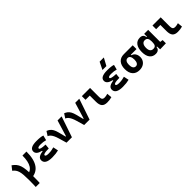

<svg xmlns="http://www.w3.org/2000/svg" viewBox="383 -2538 4506 4506"><g transform="rotate(-45 2636.5 -285.0)"><path d="M172.9 9.8V-115.7Q427.7 -115.7 427.7 -517.6H560.1Q560.1 9.8 172.9 9.8ZM126.5 224.6Q128.9 176.8 130.1 119.4Q131.3 62 131.3 -4.9Q131.3 -105.5 125.7 -174.8Q120.1 -244.1 106 -291.9Q91.8 -339.6 67.1 -373.4Q42.5 -407.2 4.4 -435.5L84.5 -537.1Q138.2 -500 173 -457.3Q207.9 -414.6 227.8 -356Q247.8 -297.4 255.7 -212.4Q263.7 -127.4 263.7 -4.9Q263.7 62 262.5 119.4Q261.2 176.8 258.8 224.6Z M891.6 9.8Q658.7 9.8 658.7 -128.4Q658.7 -241.2 859.9 -255.9L993.2 -316.4L981.4 -198.2H965.8Q798.8 -198.2 798.8 -153.8Q798.8 -115.2 895.5 -115.2Q959 -115.2 1000.7 -124.5Q1042.5 -133.8 1075.2 -142.1L1102.1 -13.7Q1061.5 -2.9 1008.5 3.4Q955.6 9.8 891.6 9.8ZM832.5 -210.4V-270.5Q673.3 -305.7 673.3 -405.3Q673.3 -527.3 899.4 -527.3Q1043.9 -527.3 1106.9 -502.9L1075.2 -379.9Q1004.4 -402.3 910.2 -402.3Q813.5 -402.3 813.5 -364.7Q813.5 -321.3 993.2 -316.4L981.4 -198.2Z M1372.6 0 1454.1 -116.2H1470.7L1592.3 -517.6H1727.1L1551.8 0ZM1372.6 0 1317.4 -190.4Q1297.4 -260.7 1274.2 -308.1Q1251 -355.5 1224.1 -383.3Q1197.3 -411.1 1166.5 -421.4L1234.4 -527.3Q1276.9 -511.7 1309.8 -486.1Q1342.8 -460.4 1367.9 -415.8Q1393.1 -371.1 1411.6 -297.9L1477.5 -38.6Z M1958.5 0 2040 -116.2H2056.6L2178.2 -517.6H2313L2137.7 0ZM1958.5 0 1903.3 -190.4Q1883.3 -260.7 1860.1 -308.1Q1836.9 -355.5 1810.1 -383.3Q1783.2 -411.1 1752.4 -421.4L1820.3 -527.3Q1862.8 -511.7 1895.8 -486.1Q1928.7 -460.4 1953.9 -415.8Q1979 -371.1 1997.6 -297.9L2063.5 -38.6Z M2716.8 9.8Q2622.6 9.8 2581.1 -39.1Q2539.6 -87.9 2539.6 -195.3V-517.6H2671.4V-232.9Q2671.4 -191.9 2677.7 -166Q2683.9 -140.1 2702.1 -127.9Q2720.3 -115.7 2755.9 -115.7Q2796.9 -115.7 2859.9 -134.3L2871.6 -10.7Q2831.5 0 2795.2 4.9Q2758.8 9.8 2716.8 9.8ZM2398.9 -396V-517.6H2562.5V-396Z M3235.4 9.8Q3002.4 9.8 3002.4 -128.4Q3002.4 -241.2 3203.6 -255.9L3336.9 -316.4L3325.2 -198.2H3309.6Q3142.6 -198.2 3142.6 -153.8Q3142.6 -115.2 3239.3 -115.2Q3302.7 -115.2 3344.5 -124.5Q3386.2 -133.8 3418.9 -142.1L3445.8 -13.7Q3405.3 -2.9 3352.3 3.4Q3299.3 9.8 3235.4 9.8ZM3176.3 -210.4V-270.5Q3017.1 -305.7 3017.1 -405.3Q3017.1 -527.3 3243.2 -527.3Q3387.7 -527.3 3450.7 -502.9L3418.9 -379.9Q3348.1 -402.3 3253.9 -402.3Q3157.2 -402.3 3157.2 -364.7Q3157.2 -321.3 3336.9 -316.4L3325.2 -198.2ZM3174.8 -609.4 3265.6 -794.9H3405.8L3305.2 -609.4Z M3791.5 9.8Q3681.2 9.8 3620.1 -59.1Q3559.1 -127.9 3559.1 -253.9Q3559.1 -379.4 3620.1 -448.5Q3681.2 -517.6 3791.5 -517.6L3900.9 -486.8V-372.6Q3934.6 -366.7 3961.4 -342.8Q3988.3 -318.8 4003.7 -282Q4019 -245.1 4019 -201.2Q4019 -137.7 3990.7 -90.3Q3962.4 -43 3911.4 -16.6Q3860.4 9.8 3791.5 9.8ZM3791.5 -115.7Q3833.5 -115.7 3856.2 -151.6Q3878.9 -187.5 3878.9 -253.9Q3878.9 -320.3 3856.2 -356.2Q3833.5 -392.1 3791.5 -392.1Q3747.1 -392.1 3723.1 -356.2Q3699.2 -320.3 3699.2 -253.9Q3699.2 -187.5 3723.1 -151.6Q3747.1 -115.7 3791.5 -115.7ZM3791.5 -392.1V-517.6H4086.9V-392.1Z M4330.1 9.8Q4232.9 9.8 4179.2 -58.3Q4125.5 -126.5 4125.5 -253.9Q4125.5 -384.3 4179.4 -455.8Q4233.4 -527.3 4332 -527.3Q4386.2 -527.3 4416 -501.7Q4445.8 -476.1 4451.2 -423.8H4497.1L4466.8 -274.9Q4466.8 -338.9 4442.6 -370.8Q4418.5 -402.8 4369.6 -402.8Q4319.3 -402.8 4292 -364Q4264.6 -325.2 4264.6 -253.9Q4264.6 -114.7 4370.6 -114.7Q4424.3 -114.7 4445.6 -146.7Q4466.8 -178.7 4466.8 -242.7V-267.1L4502 -93.8H4453.1Q4450.2 -59.6 4434.1 -36.4Q4418 -13.2 4391.6 -1.7Q4365.2 9.8 4330.1 9.8ZM4475.6 4.9 4466.8 -151.9V-254.4H4599.1V-118.2L4670.4 -107.4V0ZM4466.8 -211.4V-517.6H4599.1V-212.4Z M5060.5 9.8Q4966.3 9.8 4924.8 -39.1Q4883.3 -87.9 4883.3 -195.3V-517.6H5015.1V-232.9Q5015.1 -191.9 5021.4 -166Q5027.7 -140.1 5045.9 -127.9Q5064.1 -115.7 5099.6 -115.7Q5140.6 -115.7 5203.6 -134.3L5215.3 -10.7Q5175.3 0 5138.9 4.9Q5102.5 9.8 5060.5 9.8ZM4742.7 -396V-517.6H4906.2V-396Z"/></g></svg>

Font: Cascadia Code PL
Style: Regular
Weight: 400
Monospace: yes
Designer: Aaron Bell
Foundry: Saja Typeworks
Version: Version 2102.003